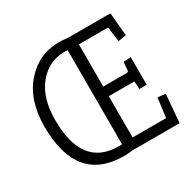

<svg xmlns="http://www.w3.org/2000/svg" viewBox="-155 -868 1046 1036"><g transform="rotate(-30 368.0 -350.0)"><path d="M585 -438 631 -440V-269Q630 -269 608 -268H586L582 -317H423V-60H632L647 -180L696 -175L681 0H385Q364 4 335 4Q40 4 40 -348Q40 -511 124.5 -607.5Q209 -704 335 -704Q354 -704 394 -700H654L667 -556L617 -548L605 -640H423V-377H571Q581 -379 581 -389ZM335 -56H355V-643Q348 -644 335 -644Q237 -644 172.5 -565.5Q108 -487 108 -350Q108 -56 335 -56Z"/></g></svg>

Font: Antic Slab
Style: Regular
Weight: 400
Designer: Santiago Orozco
Foundry: Santiago Orozco
Version: Version 001.002